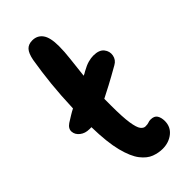

<svg xmlns="http://www.w3.org/2000/svg" viewBox="-249 -813 876 876"><g transform="rotate(-45 189.0 -374.5)"><path d="M234 11Q208 11 181 1Q154 -9 130.5 -39Q107 -69 91.5 -129Q76 -189 74 -289Q67 -289 61 -289Q34 -289 15.5 -303.5Q-3 -318 -4.5 -338.5Q-6 -359 16 -374Q32 -384 46.5 -393Q61 -402 75 -409Q78 -492 85 -560Q92 -628 103 -694Q110 -730 124 -745Q138 -760 163 -760Q195 -760 213 -735.5Q231 -711 231 -655Q231 -620 226 -578Q221 -536 215 -480Q225 -484 234 -490Q259 -504 277.5 -509Q296 -514 311 -514Q348 -514 363.5 -494.5Q379 -475 374.5 -451Q370 -427 348 -415Q299 -387 265 -369Q231 -351 207 -339Q207 -319 207 -297Q207 -220 213 -181.5Q219 -143 229 -130Q239 -117 251 -117Q266 -117 273 -120Q280 -123 289 -123Q313 -123 322 -108.5Q331 -94 331 -72Q331 -34 302.5 -11.5Q274 11 234 11Z"/></g></svg>

Font: Shantell Sans Normal
Style: Regular
Weight: 600
Designer: Stephen Nixon, Anya Danilova, Shantell Martin
Foundry: Arrow Type
Version: Version 1.009;[a7da0bfa3]